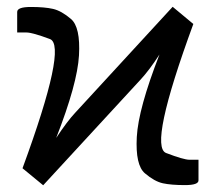

<svg xmlns="http://www.w3.org/2000/svg" viewBox="-20 -535 632 562"><path d="M30.3 -500Q30.3 -514.6 70.3 -514.6Q110.4 -514.6 135 -509Q159.7 -503.4 187.7 -479.5Q215.8 -455.6 211.2 -372.8Q206.5 -290 144.5 -131.3Q176.8 -180.2 200.2 -205.1L485.4 -515.1L545.9 -464.8Q414.6 -106.9 466.1 -87.2Q517.6 -67.4 534.7 -67.4H561V-7.3Q561.5 6.8 521.5 6.8Q481.4 6.8 456.8 1.5Q432.1 -3.9 404.1 -27.8Q376 -51.8 380.4 -134Q384.8 -216.3 446.8 -375.5Q417 -329.6 392.1 -302.7L106.4 7.3L45.9 -42.5Q177.7 -401.4 126.2 -420.7Q74.7 -439.9 57.6 -439.9H30.3Z"/></svg>

Font: Lato-Medium
Style: Regular
Weight: 500
Designer: Lukasz Dziedzic
Foundry: tyPoland Lukasz Dziedzic
Version: Version 2.006; 2014-01-15